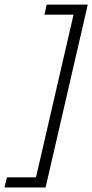

<svg xmlns="http://www.w3.org/2000/svg" viewBox="-57 -770 409 851"><path d="M-37.1 61 -26.4 16.1H102.5L269 -705.1H140.1L149.9 -749.5H332L145 61Z"/></svg>

Font: HK Grotesk Legacy
Style: Italic
Weight: 400
Italic angle: -13°
Designer: Alfredo Marco Pradil
Foundry: Hanken Design Co.
Version: Version 2.022;PS 002.022;hotconv 1.0.88;makeotf.lib2.5.64775